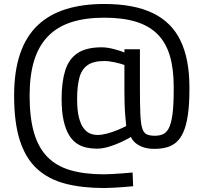

<svg xmlns="http://www.w3.org/2000/svg" viewBox="-20 -743 1016 966"><path d="M504 203Q393 203 308.5 181Q224 159 166.5 106.5Q109 54 80 -36Q51 -126 51 -261Q51 -384 81 -472Q111 -560 169.5 -615.5Q228 -671 312 -697Q396 -723 504 -723Q654 -723 749 -677Q844 -631 888.5 -538Q933 -445 933 -305V-292Q933 -216 925 -163Q917 -110 902 -77Q887 -44 865.5 -26Q844 -8 816.5 -1Q789 6 757 6Q721 6 696 -4Q671 -14 657 -28Q643 -42 639 -54Q619 -42 589 -28Q559 -14 527 -4.5Q495 5 467 5Q441 5 415 -0.5Q389 -6 366.5 -21Q344 -36 327 -64Q310 -92 300 -136.5Q290 -181 290 -246Q290 -330 308 -388Q326 -446 370 -475.5Q414 -505 492 -505Q518 -505 551.5 -496.5Q585 -488 606 -479V-495H684V-304Q684 -221 686 -172Q688 -123 695 -99Q702 -75 717.5 -67.5Q733 -60 759 -60Q781 -60 798.5 -67Q816 -74 828.5 -96.5Q841 -119 847.5 -166Q854 -213 854 -292V-306Q854 -397 834.5 -462.5Q815 -528 773 -570.5Q731 -613 664.5 -633.5Q598 -654 504 -654Q410 -654 339.5 -631.5Q269 -609 222 -561Q175 -513 152 -439Q129 -365 129 -261Q129 -151 151 -75.5Q173 0 218.5 46.5Q264 93 335 113.5Q406 134 504 134Q520 134 545.5 132.5Q571 131 598.5 129Q626 127 647 125L650 194Q630 196 603 198Q576 200 549.5 201.5Q523 203 504 203ZM471 -64Q492 -64 518.5 -71Q545 -78 570.5 -88.5Q596 -99 615 -109Q613 -130 610.5 -158Q608 -186 607 -217Q606 -248 606 -278V-416Q587 -423 557.5 -429.5Q528 -436 505 -436Q449 -436 419.5 -414.5Q390 -393 379 -350.5Q368 -308 368 -245Q368 -188 377 -152.5Q386 -117 401 -97.5Q416 -78 434 -71Q452 -64 471 -64Z"/></svg>

Font: Cairo Play
Style: Regular
Weight: 400
Designer: Mohamed Gaber, Accademia di Belle Arti di Urbino
Foundry: Kief Type Foundry, Accademia di Belle Arti di Urbino
Version: Version 3.119